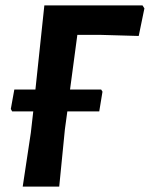

<svg xmlns="http://www.w3.org/2000/svg" viewBox="-20 -677 554 710"><path d="M354 -346 359 -338 347 -265H229L220 -199L199 13H64L94 -186L103 -265H25L20 -274L33 -346H111L144 -657H507L514 -646L493 -544L353 -548H266L239 -346Z"/></svg>

Font: Alegreya Sans SC
Style: Bold Italic
Weight: 700
Italic angle: -7°
Designer: Juan Pablo del Peral
Foundry: Huerta Tipografica
Version: Version 2.007